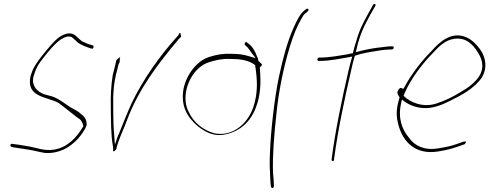

<svg xmlns="http://www.w3.org/2000/svg" viewBox="-20 -740 2482 974"><path d="M36 -10C30 -6 34 3 37 5L51 8C76 11 100 16 123 19C152 23 181 32 209 36C278 40 334 10 378 -39C392 -55 412 -83 419 -103C422 -133 409 -149 388 -164V-165H387C380 -172 370 -178 357 -185C318 -204 287 -237 244 -251L207 -261C187 -267 166 -282 157 -298C149 -312 144 -326 150 -353L151 -355C167 -408 180 -421 222 -474C250 -508 272 -529 287 -539C308 -552 329 -561 347 -550V-549L366 -533V-532C379 -519 396 -510 422 -501L441 -494H442C446 -494 449 -493 451 -493C457 -504 455 -508 452 -509L430 -516H429C417 -521 408 -525 397 -530C381 -541 372 -554 357 -564C335 -576 313 -571 284 -554C269 -545 246 -521 215 -484C184 -447 165 -420 156 -404C145 -386 140 -370 135 -354C111 -248 214 -250 273 -220H274C305 -198 340 -168 373 -143C390 -134 398 -122 402 -103L403 -100C369 -41 320 9 254 19C204 27 165 9 128 3C105 0 81 -6 58 -8L42 -10C41 -10 39 -11 36 -10Z M552 -360C543 -302 541 -252 542 -203C543 -132 542 -55 553 2C556 26 550 32 561 26C567 21 570 17 570 17L571 13C572 6 574 -3 579 -16C593 -57 608 -86 624 -130C685 -292 784 -419 883 -537V-538L896 -551C900 -555 900 -558 897 -562C896 -577 891 -577 884 -560L872 -547C787 -452 705 -336 647 -215C627 -171 603 -111 585 -66V-65C582 -59 578 -51 576 -45L563 -6L557 -86C556 -104 555 -123 555 -143C555 -208 549 -278 568 -360C571 -373 574 -385 578 -399L582 -416C588 -422 587 -425 588 -443L590 -451C586 -449 578 -442 570 -435C566 -412 558 -385 552 -360Z M935 -355C897 -284 902 -216 925 -171C943 -135 978 -100 1010 -81C1037 -63 1078 -48 1122 -58C1195 -72 1253 -122 1280 -200C1302 -258 1303 -322 1300 -368L1298 -398C1303 -402 1313 -411 1307 -416L1291 -431C1289 -438 1289 -447 1284 -453C1276 -478 1258 -508 1241 -518L1231 -526C1230 -529 1227 -528 1224 -524C1216 -513 1225 -510 1229 -506C1238 -500 1247 -484 1256 -472L1277 -445L1242 -455C1214 -464 1187 -467 1153 -467C1113 -469 1077 -463 1038 -450C997 -437 958 -398 935 -355ZM922 -223C913 -306 965 -400 1039 -424C1073 -435 1110 -443 1146 -441C1195 -441 1241 -436 1274 -410L1276 -397C1284 -342 1291 -271 1264 -193C1231 -102 1151 -46 1067 -64C1012 -79 963 -117 938 -171C930 -186 924 -204 922 -223ZM1146 -441Z M1395 -350C1371 -236 1354 -74 1350 24C1347 74 1348 112 1350 141C1351 170 1352 188 1353 195V196L1355 210C1362 216 1367 216 1370 203L1369 192V191C1369 182 1368 165 1365 137C1362 52 1370 -51 1382 -161C1393 -272 1417 -394 1450 -502C1470 -566 1484 -601 1509 -645C1516 -657 1520 -666 1530 -673L1541 -682C1542 -683 1545 -686 1545 -688C1546 -693 1544 -696 1539 -696C1537 -696 1534 -695 1533 -694L1522 -685C1502 -669 1484 -633 1468 -596C1438 -529 1415 -444 1395 -350Z M1590 -440C1589 -436 1592 -431 1596 -431H1604C1657 -431 1712 -444 1756 -451L1767 -453L1763 -440C1758 -423 1754 -406 1749 -386C1713 -232 1678 -59 1662 70C1662 80 1675 79 1675 69V59L1676 58C1693 -72 1727 -236 1762 -386C1767 -408 1772 -430 1778 -450L1780 -457C1803 -465 1827 -471 1851 -475C1882 -480 1928 -489 1958 -489H1967C1972 -489 1976 -492 1977 -496C1978 -502 1976 -505 1971 -505H1962C1957 -505 1943 -504 1921 -501C1877 -497 1828 -487 1795 -478L1785 -475L1788 -488C1806 -567 1827 -608 1860 -668L1884 -710C1889 -720 1878 -724 1873 -716L1849 -673C1817 -615 1801 -584 1780 -508C1776 -497 1774 -482 1770 -470C1760 -469 1752 -467 1741 -464H1740C1703 -458 1649 -448 1606 -448H1599C1595 -448 1591 -444 1590 -440Z M2000 -282C1991 -270 1999 -257 2007 -247L2005 -239C1988 -181 1990 -149 2001 -107C2024 -19 2088 45 2198 29C2232 24 2268 16 2296 6L2336 -8C2338 -9 2341 -12 2343 -18C2345 -20 2346 -21 2341 -22H2333L2293 -8C2266 2 2232 8 2200 13C2133 24 2082 -1 2055 -41C2021 -81 1997 -138 2015 -217L2019 -235L2032 -225C2057 -207 2088 -195 2125 -192C2172 -188 2221 -207 2260 -227C2318 -255 2386 -291 2424 -346C2456 -400 2441 -452 2418 -486C2397 -516 2369 -544 2335 -555C2269 -576 2214 -533 2167 -479C2121 -434 2067 -364 2032 -299L2026 -289L2017 -293C2011 -296 2006 -292 2000 -283ZM2027 -254 2033 -268C2065 -343 2125 -419 2174 -469C2208 -507 2241 -537 2284 -543C2344 -552 2379 -514 2403 -476C2420 -450 2443 -404 2410 -352C2388 -319 2352 -293 2320 -275C2278 -249 2238 -229 2194 -215C2127 -193 2063 -219 2027 -254ZM2033 -268Z"/></svg>

Font: Stray Cat
Style: ExLtCnObl
Weight: 200
Version: Version 1.0